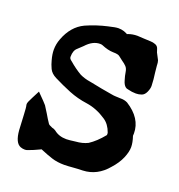

<svg xmlns="http://www.w3.org/2000/svg" viewBox="-126 -764 837 898"><g transform="rotate(20 293.0 -315.0)"><path d="M292 28.3Q256.3 28.3 229.2 19.5Q202.1 10.7 175.8 -0.5Q167.5 -3.9 167.5 -3.9L159.2 0Q134.3 12.2 106.9 22Q101.1 24.4 93.3 24.4Q83 24.4 72.3 20.5Q43 9.3 38.1 -52.2Q35.6 -90.3 34.2 -127.9Q32.2 -166 30.8 -169.7Q29.3 -173.3 29.3 -179.7Q29.3 -188 44.4 -216.3L63.5 -253.4Q106.4 -210.4 111.8 -203.1Q123 -185.5 133.3 -168.9Q145.5 -147.5 159.2 -127.4Q162.6 -123.5 166 -122.1Q174.3 -118.7 176.3 -117.4Q178.2 -116.2 178.2 -116.2Q189 -114.3 197.3 -108.4Q222.2 -87.9 259.3 -87.9Q272.5 -87.9 304.2 -92.3Q338.4 -94.7 363.8 -107.4Q397.9 -129.4 431.6 -170.9Q432.1 -171.4 432.1 -176.8Q432.1 -180.7 431.2 -183.1Q418 -220.7 390.6 -238.8Q342.8 -271 292 -278.3Q244.6 -284.7 201.4 -302.2Q158.2 -319.8 117.7 -340.3Q92.3 -353 83 -373Q73.7 -393.1 69.3 -411.1Q61.5 -439 61.5 -461.4Q61.5 -489.3 71.8 -516.1Q98.6 -587.9 157.2 -615.7Q207.5 -638.2 263.7 -650.9H264.2Q297.4 -659.2 312 -659.2Q341.8 -659.2 366.2 -641.6Q362.3 -645.5 355.5 -645.5Q356 -645.5 361.8 -648.4Q383.3 -656.2 407.2 -656.2Q416.5 -656.2 441.4 -654.3L474.6 -652.8Q485.4 -652.8 498.3 -647.9Q511.2 -643.1 515.1 -627.9Q519 -612.8 525.4 -603Q531.2 -593.3 536.6 -581.5Q540 -570.8 540 -560.1V-557.6Q540 -553.2 543.5 -522.5Q548.3 -491.2 549.3 -458Q549.3 -444.3 541.5 -427Q533.7 -409.7 520 -404.8Q506.3 -399.9 492.2 -399.9Q472.2 -399.9 452.1 -405.3Q443.4 -406.2 438 -411.1Q427.7 -419.9 422.4 -439Q415.5 -460.9 413.1 -478Q410.6 -495.1 401.6 -504.4Q392.6 -513.7 379.4 -522.5Q369.1 -529.8 359.9 -537.6Q352.1 -544.9 326.7 -544.9Q300.3 -545.4 268.1 -559.1Q263.7 -561 255.9 -561Q219.7 -561 187 -524.9Q175.3 -513.2 163.1 -502.4Q146.5 -488.8 146.5 -457.5Q146.5 -453.1 148.2 -449.5Q149.9 -445.8 157.7 -439.5L158.7 -439Q189 -412.6 220.2 -394.5Q243.2 -383.3 272 -378.9L282.2 -377Q333.5 -366.2 384.8 -357.9Q399.9 -355 408.7 -355Q415 -355 420.7 -354.5Q426.3 -354 430.7 -354H435.1Q452.6 -354 467.8 -346.7Q547.9 -296.4 547.9 -221.7L547.4 -210V-209.5Q557.6 -179.2 557.6 -156.7Q557.6 -132.8 544.4 -101.6Q531.2 -70.3 503.4 -39.6Q453.6 20.5 382.3 23.4Q357.4 23.9 334 25.9Q313.5 27.8 292 28.3Z"/></g></svg>

Font: X Typewriter
Style: Bold
Weight: 700
Designer: GGBot
Version: 0.10